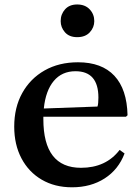

<svg xmlns="http://www.w3.org/2000/svg" viewBox="-20 -806 612 837"><path d="M294 10.5Q218.5 10.5 161.8 -22.8Q105 -56 73.5 -115.8Q42 -175.5 42 -254Q42 -337.5 77 -400.5Q112 -463.5 174.5 -499Q237 -534.5 320 -534.5Q423.5 -534.5 478.5 -475.8Q533.5 -417 536 -303.5L529 -297H169Q169 -292 169 -286.5Q169 -74.5 333 -74.5Q442 -74.5 501.5 -152.5L523 -137Q496.5 -67 436.2 -28.2Q376 10.5 294 10.5ZM309 -495.5Q250 -495.5 214.5 -453.2Q179 -411 171 -333L405 -341.5Q409 -353.5 409 -380.5Q409 -495.5 309 -495.5ZM316.5 -644Q282 -644 263.2 -665.2Q244.5 -686.5 244.5 -714Q244.5 -744 263.5 -765.2Q282.5 -786.5 316.5 -786.5Q351 -786.5 371 -765.2Q391 -744 391 -714Q391 -686.5 371.5 -665.2Q352 -644 316.5 -644Z"/></svg>

Font: Libre Caslon Text Medium
Style: Regular
Weight: 500
Designer: Pablo Impallari, Rodrigo Fuenzalida, Katja Schimmel
Foundry: Pablo Impallari, Rodrigo Fuenzalida
Version: Version 2.000